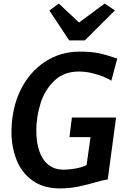

<svg xmlns="http://www.w3.org/2000/svg" viewBox="-20 -1043 716 1071"><path d="M315 8Q221.5 8 160.5 -36.5Q100 -80.5 72.5 -150.8Q45 -221 44 -301Q43.5 -433 93 -537.5Q143 -640.5 230 -697.8Q317 -755 423 -755Q454 -755 478.2 -753.2Q502.5 -751.5 525 -747.2Q547.5 -743 573.5 -735.5Q599.5 -728 634 -716.5L601 -592.5Q586 -603.5 556.2 -615.5Q526.5 -627.5 490.2 -635.8Q454 -644 420 -644Q337.5 -644 284.5 -594Q231 -544 206.8 -468.5Q182.5 -393 182.5 -314Q182.5 -250 199 -201Q215.5 -152 249.5 -124.2Q283.5 -96.5 336 -96.5Q365 -96.5 400.5 -102.8Q436 -109 463 -122L485 -278H367.5L381 -387.5H627.5L581 -42Q568.5 -40.5 553.8 -37Q539 -33.5 516 -27Q464.5 -12 416.2 -2Q368 8 315 8ZM366 -817.5 255.5 -984.5 308 -1023 421 -917.5 564 -1023 621 -985 453 -817.5Z"/></svg>

Font: Merriweather Sans SemiBold
Style: Italic
Weight: 600
Italic angle: -7.5°
Designer: Eben Sorkin
Foundry: Eben Sorkin
Version: Version 2.001